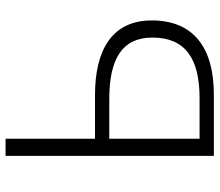

<svg xmlns="http://www.w3.org/2000/svg" viewBox="-68 -700 769 672"><g transform="rotate(-90 316.0 -364.5)"><path d="M106 0H321C484 0 580 -71 580 -217C580 -357 476 -416 318 -416H166V-729H106ZM166 -50V-366H305C447 -366 520 -320 520 -215C520 -101 448 -50 308 -50Z"/></g></svg>

Font: Genne Gothic Light
Style: Regular
Weight: 300
Designer: Ryoko NISHIZUKA (kana & ideographs); Paul D. Hunt (Latin, Greek & Cyrillic); Wenlong ZHANG (bopomofo); Sandoll Communica
Foundry: Adobe Systems Incorporated
Version: Version 1.004;PS 1.004;hotconv 16.6.51;makeotf.lib2.5.65220